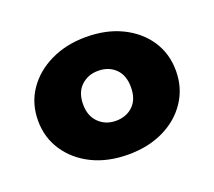

<svg xmlns="http://www.w3.org/2000/svg" viewBox="-70 -840 571 513"><g transform="rotate(-20 216.0 -584.0)"><path d="M217 -417Q159 -417 115 -438.5Q71 -460 45.5 -498Q20 -536 20 -584Q20 -633 45.5 -670.5Q71 -708 115.5 -729.5Q160 -751 216 -751Q274 -751 318 -729.5Q362 -708 387 -670.5Q412 -633 412 -584Q412 -536 387 -498Q362 -460 318 -438.5Q274 -417 217 -417ZM216 -513Q246 -513 265 -531.5Q284 -550 284 -584Q284 -618 265 -636.5Q246 -655 216 -655Q187 -655 167.5 -636.5Q148 -618 148 -584Q148 -551 167.5 -532Q187 -513 216 -513Z"/></g></svg>

Font: Montserrat Thin ExtraBold
Style: Regular
Weight: 800
Version: Version 9.000